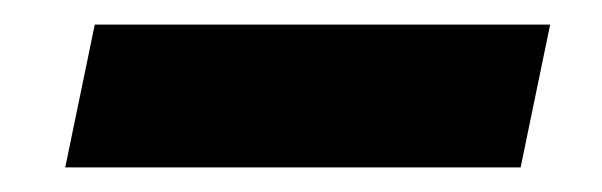

<svg xmlns="http://www.w3.org/2000/svg" viewBox="-20 -363 489 156"><path d="M57 -343H427L403 -227H33Z"/></svg>

Font: Red Hat Display
Style: Bold Italic
Weight: 700
Italic angle: -12°
Designer: Pentagram, MCKL
Foundry: Pentagram, MCKL
Version: Version 1.023; ttfautohint (v1.8.3)